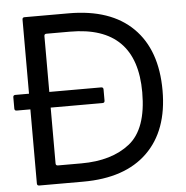

<svg xmlns="http://www.w3.org/2000/svg" viewBox="-54 -815 839 867"><g transform="rotate(-5 366.0 -381.5)"><path d="M289 -763Q479 -763 580 -663Q681 -563 681 -379Q681 -198 579.5 -99Q478 0 288 0H89Q79 0 79 -10V-346H17Q7 -346 7 -356V-407Q7 -417 17 -417H79V-753Q79 -763 89 -763ZM287 -83Q425 -83 507 -148Q589 -213 589 -379Q589 -680 288 -680H181Q171 -680 171 -670V-417H406Q416 -417 416 -407V-356Q416 -346 406 -346H171V-93Q171 -83 181 -83Z"/></g></svg>

Font: Open Sauce Two
Style: Regular
Weight: 400
Designer: Alfredo Marco Pradil
Foundry: Creative Sauce Fz LLC
Version: Version 1.477